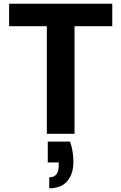

<svg xmlns="http://www.w3.org/2000/svg" viewBox="-20 -720 653 1033"><path d="M232 0V-579H29V-700H584V-579H381V0ZM245 293V234Q271 234 283.5 218Q296 202 296 170V154H237V42H357Q367 71 371 98Q375 125 375 150Q375 215 342.5 254Q310 293 245 293Z"/></svg>

Font: DM Sans 10pt Black
Style: Regular
Weight: 900
Version: Version 4.004;gftools[0.9.30]